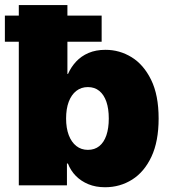

<svg xmlns="http://www.w3.org/2000/svg" viewBox="-28 -748 689 775"><path d="M396 7.8Q358.4 7.8 328.9 -4.4Q299.3 -16.6 278.3 -37.8Q257.3 -59.1 246.1 -87.9H242.2V0H47.9V-727.5H244.1V-449.7H246.6Q258.8 -477.5 279.3 -499.5Q299.8 -521.5 329.3 -534.2Q358.9 -546.9 397.9 -546.9Q454.6 -546.9 503.2 -517.1Q551.8 -487.3 582 -425.8Q612.3 -364.3 612.3 -269.5Q612.3 -177.7 583.5 -116Q554.7 -54.2 505.6 -23.2Q456.5 7.8 396 7.8ZM326.7 -143.1Q354 -143.1 372.8 -158.2Q391.6 -173.3 401.4 -201.9Q411.1 -230.5 411.1 -269.5Q411.1 -309.1 401.4 -337.4Q391.6 -365.7 372.8 -381.1Q354 -396.5 326.7 -396.5Q299.8 -396.5 280 -381.1Q260.3 -365.7 249.5 -337.4Q238.8 -309.1 238.8 -269.5Q238.8 -231 249.5 -202.6Q260.3 -174.3 280 -158.7Q299.8 -143.1 326.7 -143.1ZM-8.3 -579.6V-685.1H382.3V-579.6Z"/></svg>

Font: Inter 18pt Black
Style: Regular
Weight: 900
Designer: Rasmus Andersson
Foundry: rsms
Version: Version 4.001;git-66647c0bb